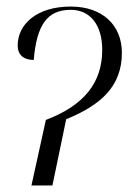

<svg xmlns="http://www.w3.org/2000/svg" viewBox="-20 -566 409 586"><path d="M120 -200 76 0H140L182 -202C289 -246 352 -303 352 -405C352 -488 294 -546 196 -546C92 -546 34 -492 34 -427C34 -399 52 -383 83 -383C92 -490 124 -536 196 -536C256 -536 292 -489 292 -414C292 -313 236 -244 120 -200Z"/></svg>

Font: Noto Serif Display SemiCondensed Light
Style: Italic
Weight: 300
Width: 4
Italic angle: -12°
Designer: Monotype Design Team
Foundry: Monotype Imaging Inc.
Version: Version 2.009